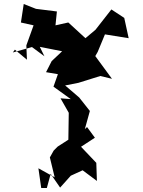

<svg xmlns="http://www.w3.org/2000/svg" viewBox="-20 -921 711 955"><path d="M44 -660 139 -687 201 -641 178 -688 289 -666 237 -617 209 -562 268 -552 246 -490 332 -428 281 -432 322 -360 320 -226 267 -192 247 -172 228 -138 252 -39 171 -84 185 14H213L232 -56L279 12L332 -47L391 -74L462 -21L459 -111L383 -191L452 -236L413 -289L402 -279L427 -369L374 -436L304 -496L370 -509L479 -543L537 -529L454 -642L466 -663L502 -750L620 -731L598 -832L534 -874C508 -840 481 -807 455 -773L405 -731L320 -809H319L256 -795L263 -864L159 -877L98 -901L84 -809L147 -795L111 -695L114 -624L54 -674Z"/></svg>

Font: Hussar Lance
Style: ExBd
Weight: 700
Foundry: Cannot Into Space Fonts, PlusOne Fonts
Version: Version 2.270